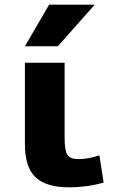

<svg xmlns="http://www.w3.org/2000/svg" viewBox="-20 -787 502 817"><path d="M255 -520V-200Q255 -146 267 -128Q279 -110 313 -110Q356 -110 403 -126L421 -10Q350 10 274 10Q176 10 131 -33Q86 -76 86 -173V-520ZM189 -767H383L226 -590H86Z"/></svg>

Font: Mplus 1p ExtraBold
Style: Regular
Weight: 800
Version: Version 1.061